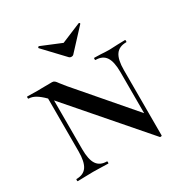

<svg xmlns="http://www.w3.org/2000/svg" viewBox="-155 -771 876 911"><g transform="rotate(-30 283.0 -316.0)"><path d="M550 -456Q510 -456 492 -430Q474 -404 474 -347V11Q474 13 469.5 14Q465 15 463 13L117 -386Q115 -388 115 -388V-121Q115 -64 132.5 -38Q150 -12 188 -12Q190 -12 190 -6Q190 0 188 0Q164 0 151 -1L106 -2L59 -1Q46 0 21 0Q19 0 19 -6Q19 -12 21 -12Q60 -12 77.5 -38Q95 -64 95 -121V-410Q71 -434 52 -445Q33 -456 15 -456Q12 -456 12 -462Q12 -468 15 -468L71 -467Q80 -467 93.5 -467.5Q107 -468 150 -468Q158 -468 163.5 -463.5Q169 -459 178 -446Q194 -425 202 -416L455 -122V-347Q455 -404 437.5 -430Q420 -456 382 -456Q379 -456 379 -462Q379 -468 382 -468L417 -467Q445 -465 464 -465Q480 -465 510 -467L550 -468Q552 -468 552 -462Q552 -456 550 -456ZM176 -639 175 -641Q175 -643 177.5 -645.5Q180 -648 182 -647L291 -602L399 -647H401Q403 -647 404.5 -644.5Q406 -642 404 -640L302 -530Q298 -526 291 -526Q283 -526 279 -530Z"/></g></svg>

Font: Cormorant SC SemiBold
Style: Regular
Weight: 600
Designer: Christian Thalmann (Catharsis Fonts)
Version: Version 3.000